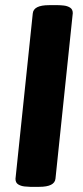

<svg xmlns="http://www.w3.org/2000/svg" viewBox="-20 -722 323 744"><path d="M97 2Q89 2 75 0.5Q61 -1 50.5 -7.5Q40 -14 40 -29L107 -670Q110 -702 170 -702H205Q214 -702 227.5 -700.5Q241 -699 251.5 -692.5Q262 -686 262 -671L195 -30Q192 2 132 2Z"/></svg>

Font: Asap
Style: Bold Italic
Weight: 700
Italic angle: -6°
Designer: Pablo Cosgaya
Foundry: Omnibus-Type
Version: Version 3.001; ttfautohint (v1.8.3)